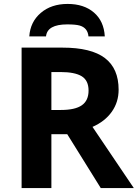

<svg xmlns="http://www.w3.org/2000/svg" viewBox="-20 -956 700 976"><path d="M241.2 -273.9V0H89.8V-713.9H297.9Q443.4 -713.9 513.2 -660.9Q583 -607.9 583 -500Q583 -437 548.3 -387.9Q513.7 -338.9 450.2 -311L660.2 0H492.2L321.8 -273.9ZM241.2 -397H290Q361.8 -397 396 -420.9Q430.2 -444.8 430.2 -495.8Q430.2 -546.9 395.3 -568.4Q360.4 -589.8 287.1 -589.8H241.2ZM512.7 -771H429.7Q425.8 -814.5 384.8 -826.2Q364.3 -832 321.8 -832Q220.2 -832 213.9 -771H128.9Q133.8 -844.7 187.3 -890.4Q240.7 -936 323.7 -936Q406.7 -936 457.5 -892.3Q508.3 -848.6 512.7 -771Z"/></svg>

Font: NotoSans-Bold
Style: Bold
Weight: 700
Designer: Monotype Design team
Foundry: Monotype Imaging Inc.
Version: Version 1.04